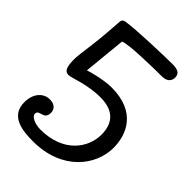

<svg xmlns="http://www.w3.org/2000/svg" viewBox="-238 -916 1032 1032"><g transform="rotate(45 278.0 -400.0)"><path d="M449 -812C393 -812 174 -806 105 -794C94 -792 87 -785 86 -775C77 -647 75 -627 59 -505C57 -488 55 -468 55 -460C55 -403 63 -375 93 -375C119 -375 198 -412 300 -412C409 -412 446 -352 446 -274C446 -175 370 -61 193 -61C153 -61 113 -79 113 -100C113 -137 171 -107 171 -165C171 -195 149 -212 116 -212C65 -212 29 -168 29 -104C29 2 131 12 211 12C433 12 542 -138 542 -269C542 -369 493 -492 305 -492C244 -492 160 -468 146 -463L170 -706C207 -723 410 -725 454 -725C475 -725 509 -732 509 -771C509 -803 485 -812 449 -812Z"/></g></svg>

Font: Life Savers
Style: ExtraBold
Weight: 800
Designer: Pablo Impallari, Rodrigo Fuenzalida, Brenda Gallo
Foundry: Pablo Impallari, Rodrigo Fuenzalida, Brenda Gallo
Version: Version 3.000